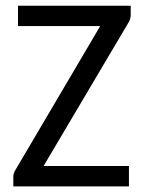

<svg xmlns="http://www.w3.org/2000/svg" viewBox="-20 -662 508 682"><path d="M27.3 0ZM444.3 -641.6V-608.9Q444.3 -593.3 435.1 -579.6L134.8 -72.3H438V0H27.3V-34.7Q27.3 -42 29.8 -48.3Q32.2 -54.7 36.1 -60.5L335.9 -569.3H43.9V-641.6Z"/></svg>

Font: Carlito
Style: Regular
Weight: 400
Designer: Lukasz Dziedzic
Foundry: tyPoland Lukasz Dziedzic
Version: Version 1.104